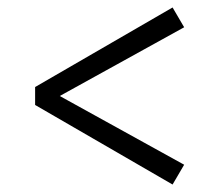

<svg xmlns="http://www.w3.org/2000/svg" viewBox="-20 -586 573 514"><path d="M74 -305V-353L442 -566L473 -513L140 -329L473 -145L442 -92Z"/></svg>

Font: Source Serif 4 SmText
Style: Italic
Weight: 400
Italic angle: -12°
Designer: Frank Grießhammer
Foundry: Adobe
Version: Version 4.005;hotconv 1.1.0;makeotfexe 2.6.0